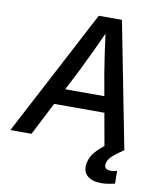

<svg xmlns="http://www.w3.org/2000/svg" viewBox="-127 -806 915 1092"><g transform="rotate(10 330.5 -260.5)"><path d="M-28.3 0 354 -727.5H487.8L629.9 0H515.1L442.4 -407.7Q434.1 -457 424.6 -522Q415 -586.9 403.3 -679.7H430.7Q389.2 -588.9 358.6 -523.9Q328.1 -459 302.7 -407.7L93.8 0ZM147 -189.9 162.1 -282.7H532.7L517.6 -189.9ZM530.8 207.5Q480.5 207.5 451.9 183.1Q423.3 158.7 431.2 111.3Q437.5 74.7 462.4 45.4Q487.3 16.1 526.4 -11.7L629.9 0Q586.4 29.3 564.5 50Q542.5 70.8 538.6 93.8Q535.6 110.8 544.2 119.9Q552.7 128.9 573.2 128.9Q583 128.9 592.8 127.2Q602.5 125.5 609.9 123L610.8 196.8Q595.2 200.7 574 204.1Q552.7 207.5 530.8 207.5Z"/></g></svg>

Font: Inter 24pt Medium
Style: Italic
Weight: 500
Italic angle: -9.3988°
Designer: Rasmus Andersson
Foundry: rsms
Version: Version 4.001;git-66647c0bb